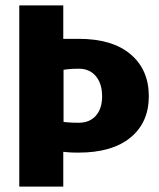

<svg xmlns="http://www.w3.org/2000/svg" viewBox="-20 -687 584 707"><path d="M51 -667H213V-544Q243 -544 270 -544Q394 -544 461 -487Q528 -430 528 -333Q528 -236 460.5 -180.5Q393 -125 269 -125Q243 -125 228 -126.5Q213 -128 213 -128V0H51ZM270 -434Q245 -434 229.5 -432Q214 -430 214 -430V-238Q214 -238 229.5 -236.5Q245 -235 270 -235Q310 -235 333 -261Q356 -287 356 -332Q356 -379 333 -406.5Q310 -434 270 -434Z"/></svg>

Font: Epunda Sans ExtraBold
Style: Regular
Weight: 800
Designer: Simon Atzbach
Foundry: typofactur
Version: Version 2.204; ttfautohint (v1.8.4.7-5d5b)